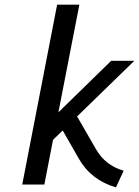

<svg xmlns="http://www.w3.org/2000/svg" viewBox="-20 -790 595 822"><path d="M509.3 -59.1 476.6 12.2Q370.1 -18.6 317.4 -110.8L248.5 -231.4L207 -191.4L169.9 0H75.2L224.6 -770H319.8L230 -309.1L456.1 -529.8H555.2L310.1 -291.5L390.6 -151.9Q429.7 -82.5 509.3 -59.1Z"/></svg>

Font: Aurulent Sans
Style: Italic
Weight: 400
Italic angle: -11°
Version: Version 2007.05.04